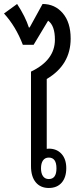

<svg xmlns="http://www.w3.org/2000/svg" viewBox="-45 -938 394 965"><path d="M310.1 -744.1Q310.1 -611.8 189.9 -541V-189.9Q192.9 -190.9 200.2 -190.9Q240.2 -190.9 264.2 -164.6Q288.1 -138.2 288.1 -92.8Q288.1 -46.4 264.9 -19.8Q241.7 6.8 200.2 6.8Q158.2 6.8 134.5 -22Q110.8 -50.8 110.8 -103V-578.1Q231 -635.3 231 -738.8Q231 -809.6 196.8 -834L124 -712.9H69.8Q34.2 -805.7 -24.9 -870.1L41 -918Q82.5 -854.5 100.1 -799.8H104L168.9 -918Q231 -918 270.5 -871.6Q310.1 -825.2 310.1 -744.1ZM200.2 -146Q181.2 -146 171.1 -131.6Q161.1 -117.2 161.1 -91.8Q161.1 -66.9 171.1 -52.5Q181.2 -38.1 200.2 -38.1Q238.8 -38.1 238.8 -91.8Q238.8 -146 200.2 -146Z"/></svg>

Font: Noto Sans Thai Looped Condensed
Style: Regular
Weight: 400
Width: 3
Designer: Sasikarn Vongin, Ben Mitchell
Foundry: The Fontpad Ltd
Version: Version 1.00